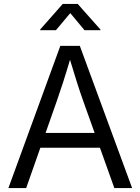

<svg xmlns="http://www.w3.org/2000/svg" viewBox="-20 -962 718 982"><path d="M22.9 0 288.6 -727.5H388.2L655.8 0H564.9L406.2 -443.8Q391.6 -484.4 373.3 -541.7Q355 -599.1 328.6 -687H347.2Q321.3 -598.6 302.5 -540.5Q283.7 -482.4 270 -443.8L113.8 0ZM154.3 -206.5V-282.2H523.9V-206.5ZM266.1 -807.6H185.5V-811L300.8 -941.9H377.4L493.7 -811V-807.6H412.1L339.4 -895Z"/></svg>

Font: V-Inter
Style: Regular-375
Weight: 375
Designer: Rasmus Andersson
Foundry: rsms
Version: Version 4.000;git-4146feb